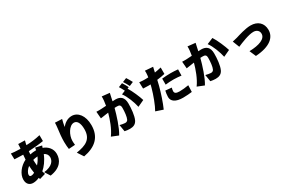

<svg xmlns="http://www.w3.org/2000/svg" viewBox="138 -2341 5723 3873"><g transform="rotate(-30 3000.0 -404.5)"><path d="M467 -249C462 -290 459 -334 458 -384C490 -393 526 -400 567 -402C539 -338 504 -290 467 -249ZM265 -127C236 -127 226 -142 226 -169C226 -212 264 -275 325 -321C328 -261 334 -203 343 -150C314 -135 287 -127 265 -127ZM614 -580C613 -566 610 -545 606 -524H600C553 -524 506 -519 462 -509C464 -533 466 -557 468 -581C591 -586 724 -599 817 -616L816 -753C703 -726 604 -714 487 -710C489 -724 492 -738 495 -751C499 -768 503 -786 510 -809L355 -813C356 -793 354 -766 352 -747L348 -707H324C253 -707 166 -716 131 -721L135 -584C184 -582 261 -577 319 -577H335C331 -541 328 -503 326 -466C187 -399 85 -264 85 -137C85 -27 151 19 228 19C279 19 328 5 373 -15C377 -3 380 9 384 19L522 -22C514 -45 507 -68 500 -92C571 -151 648 -250 701 -380C755 -355 782 -311 782 -260C782 -180 723 -81 525 -59L604 66C854 29 931 -114 931 -253C931 -371 854 -460 742 -500C749 -518 755 -536 759 -546Z M1212 -815C1212 -785 1209 -740 1204 -701C1188 -586 1178 -477 1178 -385C1178 -318 1185 -254 1191 -216L1339 -226C1334 -269 1333 -300 1333 -321C1333 -451 1429 -625 1542 -625C1612 -625 1662 -555 1662 -405C1662 -170 1515 -106 1292 -71L1383 68C1655 18 1826 -122 1826 -405C1826 -629 1712 -765 1570 -765C1467 -765 1390 -704 1339 -642C1345 -689 1365 -773 1375 -808L1212 -815Z M2984 -741C2967 -775 2931 -839 2905 -877L2811 -839C2838 -801 2870 -742 2890 -701ZM2294 -802C2296 -741 2289 -672 2275 -595C2231 -592 2190 -589 2161 -588C2122 -587 2084 -585 2046 -588L2059 -427C2092 -433 2149 -441 2181 -445C2195 -447 2217 -450 2243 -454C2206 -319 2142 -134 2048 -7L2205 56C2289 -80 2363 -318 2403 -472C2421 -473 2438 -474 2449 -474C2511 -474 2541 -465 2541 -393C2541 -301 2529 -188 2504 -139C2491 -112 2468 -101 2437 -101C2412 -101 2352 -112 2316 -122L2342 36C2377 44 2424 50 2462 50C2543 50 2601 25 2635 -46C2677 -134 2690 -293 2690 -409C2690 -557 2615 -611 2501 -611C2483 -611 2460 -610 2434 -608C2440 -634 2446 -661 2451 -688C2457 -716 2465 -753 2472 -783ZM2860 -692C2842 -727 2807 -792 2782 -829L2688 -791C2711 -757 2736 -708 2756 -669L2669 -633C2741 -541 2807 -365 2831 -250L2984 -321C2957 -412 2883 -583 2824 -677Z M3530 -363C3593 -371 3654 -374 3726 -374C3787 -374 3849 -367 3898 -361L3901 -505C3841 -511 3781 -514 3726 -514C3661 -514 3587 -509 3530 -503ZM3616 -713C3566 -701 3515 -691 3464 -683L3468 -700C3473 -723 3483 -771 3491 -802L3308 -816C3311 -791 3310 -747 3305 -705C3304 -693 3302 -680 3299 -665C3273 -664 3246 -663 3220 -663C3177 -663 3146 -665 3092 -671L3096 -522C3130 -520 3168 -518 3219 -518C3235 -518 3252 -518 3269 -519C3264 -496 3257 -472 3251 -449C3214 -311 3136 -100 3077 -2L3244 54C3300 -68 3366 -269 3402 -407C3412 -446 3422 -490 3432 -532C3496 -539 3560 -550 3616 -563ZM3464 -263C3456 -226 3446 -172 3446 -122C3446 -21 3533 42 3706 42C3789 42 3856 35 3913 28L3919 -125C3843 -112 3774 -104 3707 -104C3620 -104 3594 -130 3594 -171C3594 -191 3600 -224 3607 -250Z M4297 -811C4299 -750 4292 -681 4278 -604C4234 -601 4193 -598 4164 -597C4125 -596 4087 -594 4049 -597L4062 -436C4095 -442 4152 -450 4184 -454C4198 -456 4220 -459 4246 -463C4209 -328 4145 -143 4051 -16L4208 47C4292 -89 4366 -327 4406 -481C4424 -482 4441 -483 4452 -483C4514 -483 4544 -474 4544 -402C4544 -310 4532 -197 4507 -148C4494 -121 4471 -110 4440 -110C4415 -110 4355 -121 4319 -131L4345 27C4380 35 4427 41 4465 41C4546 41 4604 16 4638 -55C4680 -143 4693 -302 4693 -418C4693 -566 4618 -620 4504 -620C4486 -620 4463 -619 4437 -617C4443 -643 4449 -670 4454 -697C4460 -725 4468 -762 4475 -792ZM4672 -647C4744 -555 4810 -374 4834 -259L4987 -330C4958 -426 4877 -618 4817 -707Z M5137 -438 5198 -282C5295 -324 5481 -401 5592 -401C5670 -401 5720 -355 5720 -287C5720 -167 5564 -108 5332 -102L5396 46C5737 25 5880 -112 5880 -284C5880 -443 5773 -541 5607 -541C5485 -541 5315 -485 5249 -465C5220 -456 5166 -443 5137 -438Z"/></g></svg>

Font: Noto Sans CJK JP Black
Style: Regular
Weight: 900
Designer: Ryoko NISHIZUKA (kana & ideographs); Paul D. Hunt (Latin, Greek & Cyrillic); Wenlong ZHANG (bopomofo); Sandoll Communica
Foundry: Adobe Systems Incorporated
Version: Version 1.004;PS 1.004;hotconv 1.0.82;makeotf.lib2.5.63406